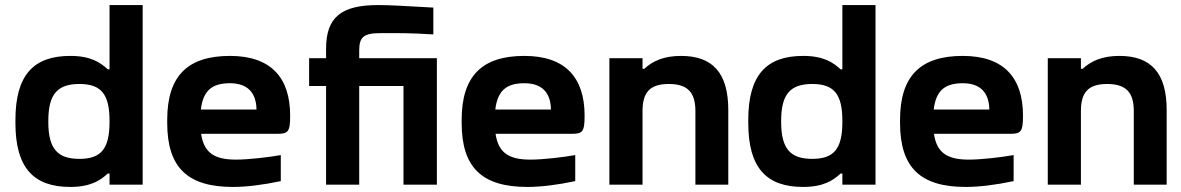

<svg xmlns="http://www.w3.org/2000/svg" viewBox="-20 -730 4670 759"><path d="M41 -256V-244C41 -65 114 9 258 9C338 9 377 -17 406 -44H413V0H544V-710H413V-456H406C377 -483 338 -509 258 -509C114 -509 41 -435 41 -256ZM171 -248V-252C171 -359 208 -398 294 -398C379 -398 413 -359 413 -252V-248C413 -141 379 -102 294 -102C208 -102 171 -141 171 -248Z M1127 -273C1127 -422 1052 -509 889 -509C723 -509 641 -431 641 -256V-244C641 -66 723 9 901 9C954 9 1019 1 1090 -14V-117C1047 -109 963 -99 913 -99C826 -99 786 -127 775 -201H1076C1119 -201 1127 -209 1127 -273ZM774 -297C783 -371 817 -401 889 -401C959 -401 993 -363 994 -297Z M1484 -599C1561 -599 1593 -600 1693 -594V-700C1583 -706 1525 -710 1475 -710C1329 -710 1269 -662 1269 -537V-500H1202V-390H1269V0H1400V-390H1575V0H1707V-500H1400V-530C1400 -584 1418 -599 1484 -599Z M2291 -273C2291 -422 2216 -509 2053 -509C1887 -509 1805 -431 1805 -256V-244C1805 -66 1887 9 2065 9C2118 9 2183 1 2254 -14V-117C2211 -109 2127 -99 2077 -99C1990 -99 1950 -127 1939 -201H2240C2283 -201 2291 -209 2291 -273ZM1938 -297C1947 -371 1981 -401 2053 -401C2123 -401 2157 -363 2158 -297Z M2389 -500V0H2520V-291C2520 -365 2549 -398 2624 -398C2698 -398 2729 -365 2729 -291V0H2859V-295C2859 -442 2797 -509 2672 -509C2605 -509 2560 -489 2527 -458H2520V-500Z M2938 -256V-244C2938 -65 3011 9 3155 9C3235 9 3274 -17 3303 -44H3310V0H3441V-710H3310V-456H3303C3274 -483 3235 -509 3155 -509C3011 -509 2938 -435 2938 -256ZM3068 -248V-252C3068 -359 3105 -398 3191 -398C3276 -398 3310 -359 3310 -252V-248C3310 -141 3276 -102 3191 -102C3105 -102 3068 -141 3068 -248Z M4024 -273C4024 -422 3949 -509 3786 -509C3620 -509 3538 -431 3538 -256V-244C3538 -66 3620 9 3798 9C3851 9 3916 1 3987 -14V-117C3944 -109 3860 -99 3810 -99C3723 -99 3683 -127 3672 -201H3973C4016 -201 4024 -209 4024 -273ZM3671 -297C3680 -371 3714 -401 3786 -401C3856 -401 3890 -363 3891 -297Z M4122 -500V0H4253V-291C4253 -365 4282 -398 4357 -398C4431 -398 4462 -365 4462 -291V0H4592V-295C4592 -442 4530 -509 4405 -509C4338 -509 4293 -489 4260 -458H4253V-500Z"/></svg>

Font: LT Wave Alt Bold
Style: Regular
Weight: 700
Designer: Daniel Lyons
Version: Version 2.5 (Glyphs App)